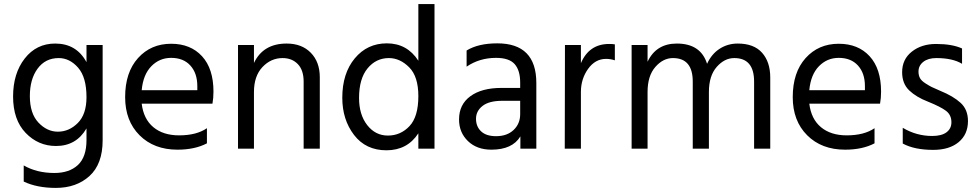

<svg xmlns="http://www.w3.org/2000/svg" viewBox="-20 -727 4788 939"><path d="M482 -41Q482 75 418 133.5Q354 192 253 192Q161 192 96 161V82Q160 119 246 119Q319 119 361 80Q403 41 403 -42V-99Q353 -13 254 -13Q167 -13 105.5 -77Q44 -141 44 -255Q44 -368 101 -441Q158 -514 250 -514Q354 -514 403 -423V-507H482ZM126 -257Q126 -172 168 -127.5Q210 -83 263 -83Q318 -83 360.5 -125.5Q403 -168 403 -252Q403 -349 362 -396Q321 -443 267 -443Q202 -443 164 -391.5Q126 -340 126 -257Z M992 -26Q933 5 848 5Q733 5 662.5 -65.5Q592 -136 592 -252Q592 -373 655 -443Q718 -513 817 -513Q912 -513 968 -452Q1024 -391 1024 -279Q1024 -247 1019 -220H673Q682 -145 730 -105Q778 -65 856 -65Q941 -65 992 -100ZM817 -444Q760 -444 720 -403Q680 -362 673 -286H945V-306Q945 -369 911 -406.5Q877 -444 817 -444Z M1544 0H1465V-328Q1465 -384 1436.5 -413.5Q1408 -443 1362 -443Q1305 -443 1263.5 -399Q1222 -355 1222 -277V0H1144V-507H1222V-419Q1267 -514 1382 -514Q1456 -514 1500 -469Q1544 -424 1544 -349Z M1736 -248Q1736 -166 1776 -115Q1816 -64 1877 -64Q1939 -64 1982.5 -110Q2026 -156 2026 -257Q2026 -353 1981 -398Q1936 -443 1882 -443Q1819 -443 1777.5 -392.5Q1736 -342 1736 -248ZM2105 0H2026V-75Q1972 8 1870 8Q1769 8 1711.5 -67Q1654 -142 1654 -249Q1654 -368 1715 -441.5Q1776 -515 1872 -515Q1971 -515 2026 -430V-707H2105Z M2406 -61Q2460 -61 2492 -91.5Q2524 -122 2524 -169V-234H2436Q2372 -234 2340 -209Q2308 -184 2308 -146Q2308 -108 2333 -84.5Q2358 -61 2406 -61ZM2525 -60Q2486 5 2383 5Q2312 5 2268.5 -37Q2225 -79 2225 -143Q2225 -216 2280.5 -256.5Q2336 -297 2432 -297H2524V-323Q2524 -383 2497 -413.5Q2470 -444 2406 -444Q2325 -444 2262 -401V-480Q2319 -515 2412 -515Q2603 -515 2603 -321V0H2525Z M2821 0H2742L2743 -507H2821V-418Q2861 -512 2959 -512Q2977 -512 2987 -510V-432Q2966 -439 2944 -439Q2891 -439 2856 -390Q2821 -341 2821 -277Z M3747 0H3668V-328Q3668 -443 3571 -443Q3523 -443 3485 -399.5Q3447 -356 3447 -277V0H3368V-328Q3368 -443 3271 -443Q3223 -443 3185 -399.5Q3147 -356 3147 -277V0H3069V-507H3147V-425Q3189 -514 3290 -514Q3407 -514 3438 -415Q3460 -463 3499.5 -488.5Q3539 -514 3588 -514Q3667 -514 3707 -469Q3747 -424 3747 -348Z M4257 -26Q4198 5 4113 5Q3998 5 3927.5 -65.5Q3857 -136 3857 -252Q3857 -373 3920 -443Q3983 -513 4082 -513Q4177 -513 4233 -452Q4289 -391 4289 -279Q4289 -247 4284 -220H3938Q3947 -145 3995 -105Q4043 -65 4121 -65Q4206 -65 4257 -100ZM4082 -444Q4025 -444 3985 -403Q3945 -362 3938 -286H4210V-306Q4210 -369 4176 -406.5Q4142 -444 4082 -444Z M4714 -135Q4714 -70 4668.5 -32Q4623 6 4544 6Q4452 6 4395 -25V-102Q4462 -62 4539 -62Q4585 -62 4609 -80Q4633 -98 4633 -129Q4633 -165 4606.5 -185Q4580 -205 4518 -230Q4461 -252 4426.5 -285Q4392 -318 4392 -374Q4392 -437 4439.5 -474.5Q4487 -512 4558 -512Q4637 -512 4685 -490V-415Q4639 -443 4559 -443Q4519 -443 4495.5 -424.5Q4472 -406 4472 -377Q4472 -359 4479 -345.5Q4486 -332 4506.5 -319Q4527 -306 4536.5 -301.5Q4546 -297 4578 -283Q4642 -257 4678 -224Q4714 -191 4714 -135Z"/></svg>

Font: Hind Vadodara
Style: Regular
Weight: 400
Designer: Hitesh Malaviya
Foundry: Indian Type Foundry
Version: Version 1.001;PS 1.0;hotconv 1.0.86;makeotf.lib2.5.63406; tt